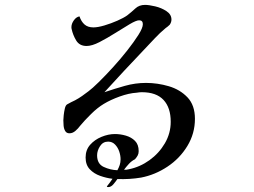

<svg xmlns="http://www.w3.org/2000/svg" viewBox="-20 -731 1040 785"><path d="M473 -80Q473 -95 467.5 -111.5Q462 -128 450.5 -140Q439 -152 422 -152Q401 -152 389 -133.5Q377 -115 377 -96Q377 -61 404 -48.5Q431 -36 460 -35Q466 -46 469.5 -56.5Q473 -67 473 -80ZM777 -245Q777 -185 746 -134Q715 -83 664.5 -49.5Q614 -16 557 -5Q509 3 460 1Q454 10 444 22Q434 34 422 34Q417 34 417 31Q423 23 429 15.5Q435 8 440 0Q415 -3 389.5 -12Q364 -21 347 -39Q330 -57 330 -87Q330 -118 348.5 -139Q367 -160 395 -171.5Q423 -183 450 -183Q472 -183 494.5 -176.5Q517 -170 532 -155Q547 -140 547 -113Q547 -103 543 -95.5Q539 -88 532 -80Q518 -73 507 -61Q496 -49 487 -37Q496 -36 507 -39Q552 -48 591 -76Q630 -104 654 -145Q678 -186 678 -233Q678 -291 648.5 -322.5Q619 -354 560 -354Q555 -354 549.5 -353.5Q544 -353 539 -352Q507 -350 469.5 -336.5Q432 -323 404 -306Q379 -291 352.5 -265Q326 -239 307 -216Q300 -206 288.5 -196Q277 -186 264 -186Q252 -186 246.5 -195.5Q241 -205 240 -217.5Q239 -230 239 -239Q239 -246 240.5 -260Q242 -274 245 -287Q248 -300 254 -304Q262 -309 270.5 -313Q279 -317 287 -321Q302 -329 315.5 -338.5Q329 -348 342 -358Q357 -369 384 -395.5Q411 -422 442 -456Q473 -490 500.5 -525Q528 -560 546 -588.5Q564 -617 564 -632Q564 -648 549 -648Q537 -648 510 -632Q483 -616 450.5 -595.5Q418 -575 387 -559Q356 -543 334 -543Q305 -543 291.5 -565.5Q278 -588 273 -612Q272 -615 272 -620Q272 -634 282 -648Q292 -662 305 -664Q312 -643 325.5 -631Q339 -619 362 -619Q380 -619 407 -627Q434 -635 460 -646.5Q486 -658 500 -668Q518 -682 533.5 -696.5Q549 -711 573 -711Q589 -711 614.5 -705Q640 -699 660.5 -685.5Q681 -672 681 -651Q681 -640 674 -630Q666 -622 657 -616Q634 -597 613 -574.5Q592 -552 571 -530Q487 -442 407 -354Q448 -368 490.5 -380Q533 -392 577 -392Q624 -392 670 -378.5Q716 -365 746.5 -333Q777 -301 777 -245Z"/></svg>

Font: Kaisei HarunoUmi
Style: Regular
Weight: 400
Designer: Font-Kai, 金井和夫
Foundry: KAZUO KANAI
Version: Version 5.003